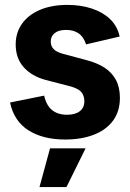

<svg xmlns="http://www.w3.org/2000/svg" viewBox="-20 -557 530 783"><path d="M246 12Q155 12 96 -25.5Q37 -63 21 -139L160 -167Q169 -127 192.5 -108Q216 -89 253 -89Q287 -89 305.5 -103.5Q324 -118 324 -144Q324 -166 312.5 -180.5Q301 -195 270 -204L166 -231Q110 -246 77 -282.5Q44 -319 44 -376Q44 -424 70 -460.5Q96 -497 143.5 -517Q191 -537 255 -537Q309 -537 353.5 -522.5Q398 -508 428 -480Q458 -452 468 -408L331 -376Q321 -407 300.5 -421Q280 -435 250 -435Q219 -435 203 -422Q187 -409 187 -388Q187 -369 198.5 -357Q210 -345 235 -338L332 -312Q375 -301 405.5 -281.5Q436 -262 452.5 -231.5Q469 -201 469 -158Q469 -103 441 -65Q413 -27 362.5 -7.5Q312 12 246 12ZM141 206 184 48H329L251 206Z"/></svg>

Font: TikTok Sans 24pt
Style: Bold
Weight: 700
Version: Version 4.000